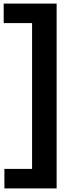

<svg xmlns="http://www.w3.org/2000/svg" viewBox="-36 -828 424 1068"><path d="M-11.5 220V111.5H142.5V-699.5H-15.5V-808H279V220Z"/></svg>

Font: Encode Sans SemiExpanded SemiExpanded SemiBold
Style: Regular
Weight: 600
Width: 6
Designer: Multiple Designers
Foundry: Impallari Type
Version: Version 3.000; ttfautohint (v1.8.3) -l 8 -r 50 -G 200 -x 14 